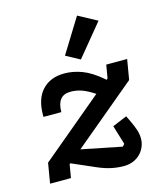

<svg xmlns="http://www.w3.org/2000/svg" viewBox="-119 -886 838 986"><g transform="rotate(-15 300.0 -393.5)"><path d="M345 -575 271 -615 384 -798 484 -744ZM417 11Q385 11 351.5 4Q318 -3 279 -20L155 -74L150 -71L138 0H27L45 -107L376 -384Q338 -409 309.5 -419Q281 -429 250 -429Q178 -429 178 -340H83V-350Q83 -436 126 -482Q169 -528 244 -528Q289 -528 336.5 -510.5Q384 -493 439 -446L446 -440L452 -446L464 -516H575L557 -409L223 -130L437 -87L448 -99L417 -201L494 -233L509 -202Q523 -173 530.5 -149.5Q538 -126 538 -103Q538 -81 529.5 -60.5Q521 -40 505.5 -24Q490 -8 467.5 1.5Q445 11 417 11Z"/></g></svg>

Font: IBM Plex Mono SemiBold
Style: Italic
Weight: 600
Italic angle: -9°
Monospace: yes
Designer: Mike Abbink, Paul van der Laan, Pieter van Rosmalen
Foundry: Bold Monday
Version: Version 2.3